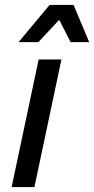

<svg xmlns="http://www.w3.org/2000/svg" viewBox="-20 -755 380 775"><path d="M27 0 136 -515H228L119 0ZM55 -585 180 -735H277L340 -585H265L219 -675L135 -585Z"/></svg>

Font: Radio Canada
Style: Italic
Weight: 400
Italic angle: -12°
Designer: Charles Daoud, Etienne Aubert Bonn, Alexandre Saumier Demers, Jacques Le Bailly
Foundry: Radio-Canada
Version: Version 2.104;gftools[0.9.28.dev5+ged2979d]